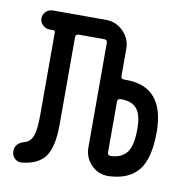

<svg xmlns="http://www.w3.org/2000/svg" viewBox="-65 -583 630 650"><g transform="rotate(10 250.0 -257.5)"><path d="M333 -252V-79.1Q333 -68.4 343.8 -68.4Q379.9 -69.3 398.4 -92.3Q417 -115.2 417 -172.9Q417 -223.6 399.4 -243.7Q381.8 -263.7 346.7 -263.7H343.8Q333 -263.7 333 -252ZM50.8 5.9Q37.1 6.8 26.9 -2.4Q16.6 -11.7 16.6 -27.3Q16.6 -55.7 49.8 -64.5Q69.3 -70.3 77.1 -92.3Q85 -114.3 85 -165V-448.2Q85 -454.1 79.1 -454.1H65.4Q52.7 -454.1 42.5 -463.9Q32.2 -473.6 32.2 -486.8Q32.2 -500 42 -509.8Q51.8 -519.5 65.4 -519.5H248Q283.2 -519.5 308.1 -494.6Q333 -469.7 333 -434.6V-342.8Q333 -331.1 343.8 -331.1H351.6Q482.4 -331.1 483.4 -175.8Q483.4 -84 450.7 -43.5Q418 -2.9 349.6 0Q313.5 1 289.1 -23.9Q264.6 -48.8 264.6 -85V-443.4Q264.6 -454.1 252.9 -454.1H167Q155.3 -454.1 155.3 -443.4V-143.6Q155.3 -67.4 131.8 -33.7Q108.4 0 50.8 5.9Z"/></g></svg>

Font: Rounded-X Mgen+ 2m regular
Style: Regular
Weight: 400
Designer: [Source Han Sans]
Ryoko NISHIZUKA  (kana & ideographs); Paul D. Hunt (Latin, Greek & Cyrillic); Wenlong ZHANG  (bopomofo
Version: Version 1.059.20150602